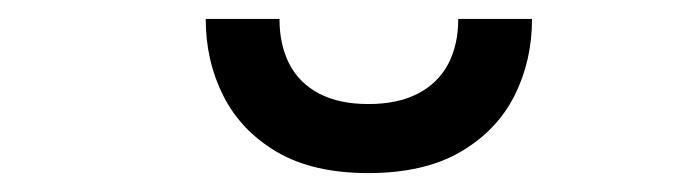

<svg xmlns="http://www.w3.org/2000/svg" viewBox="-20 -951 728 203"><path d="M369.5 -768Q311 -768 273 -790.2Q235 -812.5 216.2 -849.5Q197.5 -886.5 197.5 -931H275.5Q275.5 -903.5 286 -883.2Q296.5 -863 317.5 -852Q338.5 -841 369.5 -841Q400.5 -841 421.8 -852Q443 -863 453.8 -883.2Q464.5 -903.5 464.5 -931H542.5Q542.5 -886.5 523.8 -849.5Q505 -812.5 466.5 -790.2Q428 -768 369.5 -768Z"/></svg>

Font: Undotted
Style: Regular
Weight: 400
Designer: Delve Withrington, Dave Bailey, Thomas Jockin
Foundry: Delve Fonts LLC
Version: Version 4.000